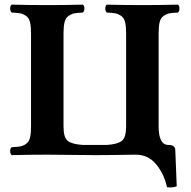

<svg xmlns="http://www.w3.org/2000/svg" viewBox="-20 -667 823 828"><path d="M563 0Q452.1 2 390.1 2Q359.4 2 287.1 1Q214.8 0 183.1 0Q111.3 0 30.8 2Q23.9 -2.9 23.9 -15.4Q23.9 -27.8 30.8 -32.2Q55.7 -33.2 67.9 -35.6Q80.1 -38.1 92.5 -46.6Q105 -55.2 109.4 -73.5Q113.8 -91.8 113.8 -122.1V-522.9Q113.8 -552.7 109.4 -571.3Q105 -589.8 92.5 -598.4Q80.1 -606.9 68.1 -609.4Q56.2 -611.8 30.8 -612.8Q23.9 -617.7 23.9 -630.4Q23.9 -643.1 30.8 -647Q110.8 -645 183.1 -645Q257.3 -645 336.9 -647Q343.8 -643.1 344 -630.6Q344.2 -618.2 336.9 -612.8Q312 -611.8 300 -609.4Q288.1 -606.9 275.6 -598.4Q263.2 -589.8 258.5 -571.5Q253.9 -553.2 253.9 -522.9V-122.1Q253.9 -73.2 272.5 -59.1Q291 -44.9 336.9 -42H440.9Q486.8 -44.9 505.4 -59.6Q523.9 -74.2 523.9 -122.1V-522.9Q523.9 -552.7 519.5 -571.3Q515.1 -589.8 502.7 -598.4Q490.2 -606.9 478 -609.4Q465.8 -611.8 440.9 -612.8Q434.1 -617.7 434.1 -630.4Q434.1 -643.1 440.9 -647Q521 -645 592.8 -645Q667 -645 747.1 -647Q753.9 -643.1 753.9 -630.6Q753.9 -618.2 747.1 -612.8Q722.2 -611.8 710.2 -609.4Q698.2 -606.9 685.5 -598.4Q672.9 -589.8 668.5 -571.5Q664.1 -553.2 664.1 -522.9V-122.1Q664.1 -42 706.1 -42Q733.9 -42 735.8 -22L742.2 136.2Q723.1 144 700.2 140.1Q687 81.1 652.1 40Q617.2 -1 563 0Z"/></svg>

Font: Linux Libertine
Style: Bold
Weight: 700
Designer: Philipp H. Poll
Foundry: Philipp H. Poll
Version: Version 5.0.3